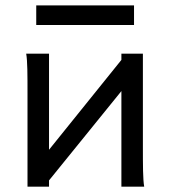

<svg xmlns="http://www.w3.org/2000/svg" viewBox="-20 -699 638 719"><path d="M78.1 -498C83 -470.7 83 -416.5 83 -349.1V0H163.6V-23.4L434.6 -357.9V0H520C515.1 -27.3 515.1 -81.5 515.1 -148.9V-498H434.6V-474.6L163.6 -138.2V-498ZM115.7 -605.5H481.9V-678.7H115.7Z"/></svg>

Font: Andika
Style: Regular
Weight: 400
Designer: Victor Gaultney, Annie Olsen, Julie Remington, Don Collingsworth, Eric Hays
Foundry: SIL International
Version: Version 1.000